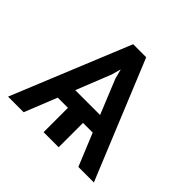

<svg xmlns="http://www.w3.org/2000/svg" viewBox="-137 -668 808 808"><g transform="rotate(45 267.5 -264.0)"><path d="M7.3 0 223.6 -528.3H301.3L518.1 0H425.8L366.2 -145H308.6V0H218.8V-145H158.2L100.1 0ZM249.5 -373.5 188 -219.2H335.9L272.9 -373.5L261.7 -416.5Z"/></g></svg>

Font: Roboto21382017
Style: Regular
Weight: 400
Designer: Christian Robertson
Foundry: Google
Version: Version 2.138; 2017